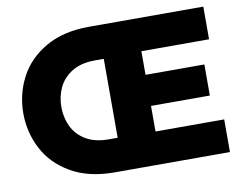

<svg xmlns="http://www.w3.org/2000/svg" viewBox="-79 -850 1229 961"><g transform="rotate(-10 535.0 -370.0)"><path d="M1010 -740V-574H666V-454H965V-296H666V-166H1015V0H429Q298 0 208 -52Q118 -104 74 -188.5Q30 -273 30 -370Q30 -467 74 -551.5Q118 -636 208 -688Q298 -740 429 -740ZM429 -168H474V-569H429Q358 -569 312 -540.5Q266 -512 244.5 -466.5Q223 -421 223 -368Q223 -315 244.5 -269.5Q266 -224 312 -196Q358 -168 429 -168Z"/></g></svg>

Font: Be Vietnam Black
Style: Regular
Weight: 900
Designer: Lam Bao; Tony Le; Vietanh Nguyen
Foundry: Yellow Type Foundry
Version: Version 5.000